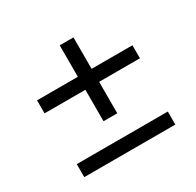

<svg xmlns="http://www.w3.org/2000/svg" viewBox="-117 -719 783 767"><g transform="rotate(-30 275.0 -335.5)"><path d="M243.3 -237.5V-382.5H55V-442.5H243.3V-587.5H306.7V-442.5H495V-382.5H306.7V-237.5ZM65 -82.5V-142.5H485V-82.5Z"/></g></svg>

Font: Funnel Sans Light Light
Style: Regular
Weight: 300
Version: Version 1.000